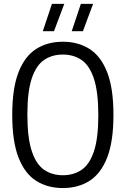

<svg xmlns="http://www.w3.org/2000/svg" viewBox="-20 -966 652 996"><path d="M306 9.5Q226.5 9.5 167.5 -28Q108.5 -65.5 76 -148.8Q43.5 -232 43.5 -370Q43.5 -508 76 -591.2Q108.5 -674.5 167.5 -712Q226.5 -749.5 306 -749.5Q385.5 -749.5 444.5 -712Q503.5 -674.5 536 -591.2Q568.5 -508 568.5 -370Q568.5 -232 536 -148.8Q503.5 -65.5 444.5 -28Q385.5 9.5 306 9.5ZM306 -57Q362 -57 403.2 -85Q444.5 -113 467.2 -180.8Q490 -248.5 490 -367.5Q490 -489 467.2 -557.8Q444.5 -626.5 403.2 -654.8Q362 -683 306 -683Q250 -683 208.8 -655Q167.5 -627 144.8 -559.2Q122 -491.5 122 -372.5Q122 -251 144.8 -182.2Q167.5 -113.5 208.8 -85.2Q250 -57 306 -57ZM352 -804 399.5 -946H463L410 -804ZM202 -804 249.5 -946H313.5L260 -804Z"/></svg>

Font: Encode Sans Cnd
Style: Regular
Weight: 400
Width: 3
Designer: Multiple Designers
Foundry: Impallari Type
Version: Version 3.002; ttfautohint (v1.8.3) -l 8 -r 50 -G 200 -x 14 